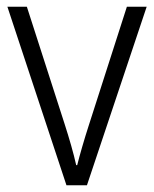

<svg xmlns="http://www.w3.org/2000/svg" viewBox="-20 -552 459 572"><path d="M178 0 2 -532H60L173 -181Q183 -150 192 -118.5Q201 -87 207 -60H210Q216 -84 225 -115Q234 -146 244 -177L358 -532H417L239 0Z"/></svg>

Font: Noto Sans Myanmar UI SemiCondensed Light
Style: Regular
Weight: 300
Width: 4
Designer: Monotype Design Team
Foundry: Monotype Imaging Inc.
Version: Version 2.103; ttfautohint (v1.8.4.7-5d5b)